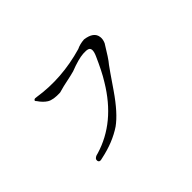

<svg xmlns="http://www.w3.org/2000/svg" viewBox="-95 -912 1189 1189"><g transform="rotate(-45 500.0 -317.0)"><path d="M243 -16Q225 -13 222 -28Q219 -47 244 -56L256 -59Q465 -121 597 -341Q617 -373 636 -411Q655 -449 674 -492Q698 -546 671 -556Q658 -561 629 -559Q585 -556 508 -526Q498 -522 403 -502Q378 -496 358 -490Q296 -487 267 -505Q240 -522 218 -555Q206 -565 216 -572Q223 -576 236 -573Q428 -543 628 -601Q656 -615 695 -618Q771 -608 777 -557Q780 -536 769 -511Q744 -470 725.5 -441.5Q707 -413 693 -397Q686 -387 662.5 -354Q639 -321 600 -263Q520 -147 452 -98Q370 -43 256 -19Q252 -18 249 -17.5Q246 -17 243 -16Z"/></g></svg>

Font: New Tegomin
Style: Regular
Weight: 400
Designer: Kyosuke Nagai
Version: Version 1.000